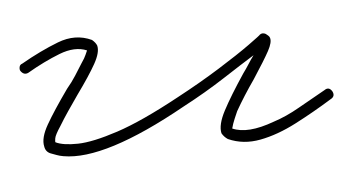

<svg xmlns="http://www.w3.org/2000/svg" viewBox="-41 -282 615 336"><g transform="rotate(5 266.0 -114.5)"><path d="M80 8Q73 8 68 7Q63 6 57 5Q48 3 45 -6Q39 -20 48 -45Q57 -70 76 -110Q83 -122 88 -134Q93 -146 97 -156Q102 -167 103 -172Q104 -177 105 -180Q83 -185 57.5 -169.5Q32 -154 6 -132Q-1 -127 -8 -134Q-10 -136 -10 -140.5Q-10 -145 -6 -147Q24 -172 53 -189.5Q82 -207 112 -199Q119 -195 122 -190Q127 -179 119.5 -157.5Q112 -136 95 -101Q88 -86 81.5 -71.5Q75 -57 70 -44Q63 -28 63 -22Q63 -16 64 -15Q78 -11 103.5 -16Q129 -21 170 -43Q211 -65 270 -112Q307 -141 337.5 -168.5Q368 -196 386 -214.5Q404 -233 404 -234Q408 -238 414 -236Q416 -235 418.5 -233.5Q421 -232 422 -230Q426 -223 420.5 -206.5Q415 -190 400 -155Q393 -140 387 -125.5Q381 -111 376 -97Q372 -81 371 -74.5Q370 -68 370 -66Q398 -59 441 -84Q462 -95 483 -112.5Q504 -130 525 -147Q532 -154 539 -146Q545 -138 537 -132Q509 -107 479.5 -84.5Q450 -62 421 -51Q392 -40 364 -47Q357 -50 352 -56Q346 -70 354.5 -96.5Q363 -123 381 -164Q385 -172 388.5 -180.5Q392 -189 396 -197Q377 -180 347.5 -152.5Q318 -125 282 -97Q153 8 80 8Z"/></g></svg>

Font: Redacted Script Light
Style: Regular
Weight: 300
Designer: Christian Naths
Foundry: Christian Naths
Version: Version 1.001; ttfautohint (v1.8.3)